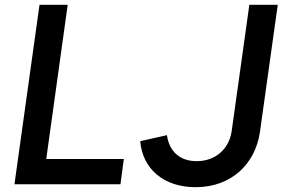

<svg xmlns="http://www.w3.org/2000/svg" viewBox="-20 -765 1173 797"><path d="M40 0H480L494 -105H172L261 -745H144ZM562 -179C572 -64 659 12 792 12C942 12 1040 -86 1059 -217L1133 -745H1015L942 -223C932 -148 876 -96 796 -96C730 -96 683 -133 673 -204Z"/></svg>

Font: Mluvka SemiBold
Style: Italic
Weight: 600
Italic angle: -8°
Designer: Modified by Jiří Krblich, Original typeface by Gumpita Rahayu
Foundry: Gumpita Rahayu & Jiří Krblich
Version: Version 2.000;Glyphs 3.1.1 (3134)